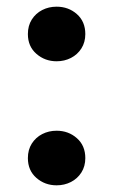

<svg xmlns="http://www.w3.org/2000/svg" viewBox="-20 -540 338 575"><path d="M149.5 -356.5Q114.5 -356.5 89 -378.8Q63.5 -401 63.5 -438Q63.5 -463 75.2 -481.5Q87 -500 106.5 -510Q126 -520 149.5 -520Q185 -520 210.2 -497.8Q235.5 -475.5 235.5 -438Q235.5 -413.5 223.8 -395Q212 -376.5 192.5 -366.5Q173 -356.5 149.5 -356.5ZM149.5 15Q114.5 15 89 -7.2Q63.5 -29.5 63.5 -66.5Q63.5 -91.5 75.2 -110Q87 -128.5 106.5 -138.5Q126 -148.5 149.5 -148.5Q185 -148.5 210.2 -126.2Q235.5 -104 235.5 -66.5Q235.5 -42 223.8 -23.5Q212 -5 192.5 5Q173 15 149.5 15Z"/></svg>

Font: Geologica Roman Medium
Style: Regular
Weight: 500
Designer: Sindre Bremnes, Frode Helland
Foundry: Monokrom Skriftforlag AS
Version: Version 1.010;gftools[0.9.28]